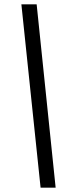

<svg xmlns="http://www.w3.org/2000/svg" viewBox="-20 -800 363 880"><path d="M166 60 78 -780H148L235 60Z"/></svg>

Font: Sora Light
Style: Italic
Weight: 300
Designer: Jonathan Barnbrook, Juli√°n Moncada
Version: Version 1.000